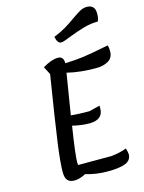

<svg xmlns="http://www.w3.org/2000/svg" viewBox="-145 -1065 881 1175"><g transform="rotate(-15 296.0 -477.5)"><path d="M300 -624 258 -365Q303 -360 374 -360L443 -377V-358Q443 -324 421 -306Q399 -288 357 -288Q306 -288 249 -302Q221 -125 221 -74Q221 -68 223 -60H432Q486 -65 531 -82Q539 -55 539 -44Q539 -7 503 9Q467 25 387 25Q315 25 249 5Q210 26 178 26Q148 26 134 10Q120 -6 120 -42Q120 -102 137 -226Q154 -350 201 -642L175 -692Q232 -726 272 -726Q308 -726 308 -683V-682Q374 -684 424.5 -691Q475 -698 554 -714L587 -720Q592 -704 592 -683Q592 -641 560.5 -622.5Q529 -604 484 -604Q381 -604 300 -624ZM285 -855Q330 -873 362.5 -892.5Q395 -912 431 -938Q464 -961 483 -971Q502 -981 524 -981Q575 -981 575 -926Q575 -894 566 -877Q520 -877 477 -864.5Q434 -852 379 -831Q374 -829 351 -820Q328 -811 317 -811Q294 -811 285 -855Z"/></g></svg>

Font: Lemonada Light
Style: Regular
Weight: 300
Designer: Mohamed Gaber (Arabic) Eduardo Tunni (Latin)
Foundry: Kief Type Foundry
Version: Version 3.006